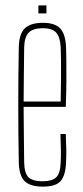

<svg xmlns="http://www.w3.org/2000/svg" viewBox="-20 -690 310 715"><path d="M140 5Q91.5 5 71.2 -16Q51 -37 50 -85Q49 -138.5 48.5 -192.2Q48 -246 48 -299.5Q48 -353 48.5 -406.8Q49 -460.5 50 -514Q51 -563 72 -584Q93 -605 140 -605Q184.5 -605 204.2 -584Q224 -563 226 -514Q226.5 -496 227 -465Q227.5 -434 227.2 -390.5Q227 -347 225 -292H68Q68 -245.5 68.8 -196Q69.5 -146.5 70 -85Q71 -44 86.5 -29.5Q102 -15 138 -15Q174 -15 189.2 -29.5Q204.5 -44 206 -85Q207 -107.5 206.8 -133.2Q206.5 -159 205 -191H225Q226.5 -159 226.8 -133Q227 -107 226 -85Q224 -37 206 -16Q188 5 140 5ZM68 -312H206Q207 -356.5 207.2 -395.5Q207.5 -434.5 207.2 -464.8Q207 -495 206 -514Q204 -552.5 189 -568.8Q174 -585 140 -585Q103.5 -585 87.2 -568.8Q71 -552.5 70 -514Q69.5 -455 68.8 -406.5Q68 -358 68 -312ZM123 -640V-670H153V-640Z"/></svg>

Font: Big Shoulders Display Thin Thin
Style: Regular
Weight: 250
Version: Version 2.002